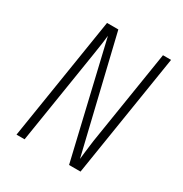

<svg xmlns="http://www.w3.org/2000/svg" viewBox="-170 -858 939 987"><g transform="rotate(30 300.0 -365.0)"><path d="M66 0 182 -730H249L411 -55Q413 -75 416 -99Q419 -123 421.5 -143Q424 -163 425 -170L514 -730H562L446 0H378L219 -675Q218 -661 213.5 -629.5Q209 -598 203 -560L114 0Z"/></g></svg>

Font: JetBrains Mono NL Thin
Style: Italic
Weight: 100
Italic angle: -9°
Monospace: yes
Designer: Philipp Nurullin, Konstantin Bulenkov
Foundry: JetBrains
Version: Version 2.305; ttfautohint (v1.8.4.7-5d5b)